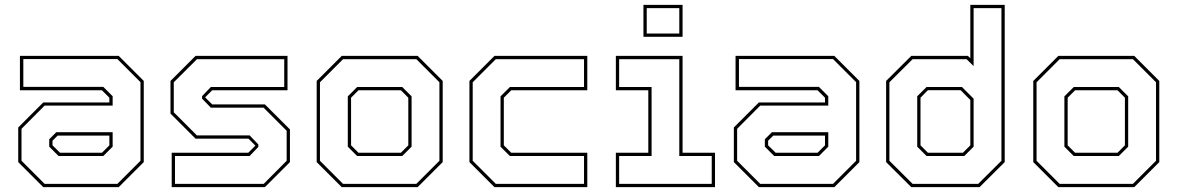

<svg xmlns="http://www.w3.org/2000/svg" viewBox="-20 -770 4845 790"><path d="M158 0 55 -103V-245.5L158 -348.5H430V-368L399.5 -398.5H62V-540H468.5L571.5 -437V-103L468.5 0ZM221 -128 182.5 -166.5V-197L211.5 -226H443.5V-166.5L405 -128ZM163.5 -13.5H463L558 -108.5V-432L463 -527H76V-412.5H405L443.5 -374V-335.5H163.5L68.5 -240V-108.5ZM227 -141.5H399.5L430 -172V-212H217L196 -191V-172Z M686.5 0V-141.5H1001.5L1032 -172V-169.5L1002.5 -199.5H784.5L681.5 -302.5V-437L784.5 -540H1163V-398.5H853L822.5 -368V-371L853 -340.5H1070L1173 -237.5V-103L1070 0ZM700 -13.5H1065L1159.5 -108.5V-232L1064.5 -327H847.5L811.5 -364V-374.5L847.5 -412H1149.5V-526.5H790.5L695 -431.5V-308L790 -213H1007L1043 -175.5V-165.5L1007 -128H700Z M1386 0 1283 -103V-437L1386 -540H1698.5L1801.5 -437V-103L1698.5 0ZM1391.5 -13.5H1693L1788 -108.5V-431.5L1693 -526.5H1391.5L1296.5 -431.5V-108.5ZM1449.5 -128 1411 -166.5V-373.5L1449.5 -412H1635L1673.5 -373.5V-166.5L1635 -128ZM1455 -141.5H1629.5L1660 -172V-368L1629.5 -398.5H1455L1424.5 -368V-172Z M2014.5 0 1911.5 -103V-437L2014.5 -540H2396.5V-398.5H2083.5L2053 -368V-172L2083.5 -141.5H2396.5V0ZM2020 -13.5H2383V-128H2078L2039.5 -166.5V-373.5L2078 -412H2383V-526.5H2020L1925 -431.5V-108.5Z M2627.5 -618.5V-750H2788.5V-618.5ZM2641 -632H2775V-736.5H2641ZM2514 0V-141.5H2647.5V-398.5H2514V-540H2788.5V-141.5H2922V0ZM2527.5 -13.5H2908.5V-128H2775V-526.5H2527.5V-412H2661V-128H2527.5Z M3102.5 0 2999.5 -103V-245.5L3102.5 -348.5H3374.5V-368L3344 -398.5H3006.5V-540H3413L3516 -437V-103L3413 0ZM3165.5 -128 3127 -166.5V-197L3156 -226H3388V-166.5L3349.5 -128ZM3108 -13.5H3407.5L3502.5 -108.5V-432L3407.5 -527H3020.5V-412.5H3349.5L3388 -374V-335.5H3108L3013 -240V-108.5ZM3171.5 -141.5H3344L3374.5 -172V-212H3161.5L3140.5 -191V-172Z M4010.5 0H3729.5L3626 -103V-437L3729.5 -540H3962.5L3972.5 -530.5V-750H4114V-103ZM3947.5 -128H3792.5L3754 -166.5V-374L3792.5 -412H3938L3986 -364V-166.5ZM3942 -141.5 3972.5 -172V-358.5L3932.5 -399H3798L3767.5 -368V-172L3798 -141.5ZM4005 -13.5 4100.5 -108.5V-736.5H3986V-498L3957 -526.5H3735L3639.5 -431.5V-108.5L3735 -13.5Z M4334.5 0 4231.5 -103V-437L4334.5 -540H4647L4750 -437V-103L4647 0ZM4340 -13.5H4641.5L4736.5 -108.5V-431.5L4641.5 -526.5H4340L4245 -431.5V-108.5ZM4398 -128 4359.5 -166.5V-373.5L4398 -412H4583.5L4622 -373.5V-166.5L4583.5 -128ZM4403.5 -141.5H4578L4608.5 -172V-368L4578 -398.5H4403.5L4373 -368V-172Z"/></svg>

Font: Tourney Thin
Style: Regular
Weight: 100
Designer: Tyler Finck
Foundry: Etcetera Type Co
Version: Version 1.015